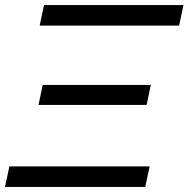

<svg xmlns="http://www.w3.org/2000/svg" viewBox="-20 -733 740 753"><path d="M135.5 -632.5 152.5 -713H699.5L682.5 -632.5ZM131 -321.5 147.5 -400H571.5L555 -321.5ZM-0.5 0 17 -80.5H567L549.5 0Z"/></svg>

Font: Heraclito
Style: Italic
Weight: 400
Italic angle: -12°
Designer: Kostas Bartsokas (font) & Cristiano Sobral (main changes)
Foundry: Kostas Bartsokas (font) & Cristiano Sobral (main changes)
Version: Version 1.00;July 8, 2020;FontCreator 13.0.0.2655 64-bit